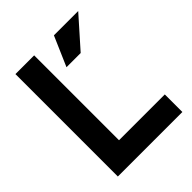

<svg xmlns="http://www.w3.org/2000/svg" viewBox="-198 -814 928 928"><g transform="rotate(-45 265.5 -350.5)"><path d="M329 -701H495L360 -549H263ZM65 -700H193V-120H506V0H65Z"/></g></svg>

Font: Haskoy Bold
Style: Regular
Weight: 700
Designer: Ertekin Erdin
Foundry: Ertekin Erdin
Version: Version 1.500; ttfautohint (v1.8.3)